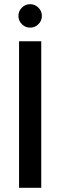

<svg xmlns="http://www.w3.org/2000/svg" viewBox="-20 -897 288 917"><path d="M71 0V-700H177V0ZM124 -765Q101 -765 84.5 -781.5Q68 -798 68 -821Q68 -844 84.5 -860.5Q101 -877 124 -877Q147 -877 163.5 -860.5Q180 -844 180 -821Q180 -798 163.5 -781.5Q147 -765 124 -765Z"/></svg>

Font: Ultramarine Medium
Style: Regular
Weight: 500
Designer: Colophon Foundry, Jonny Pinhorn
Foundry: Colophon Foundry
Version: Version 1.200; ttfautohint (v1.8.3)